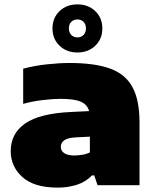

<svg xmlns="http://www.w3.org/2000/svg" viewBox="-20 -847 712 878"><path d="M244 11Q136 11 82.5 -37.2Q29 -85.5 29 -156Q29 -236.5 95.2 -282.5Q161.5 -328.5 306 -335L387.5 -339Q379.5 -369 349.5 -382Q319.5 -395 256 -395Q221 -395 173.8 -389.2Q126.5 -383.5 86 -372V-533Q137 -546.5 194.2 -552.8Q251.5 -559 298 -559Q412 -559 482.5 -533.8Q553 -508.5 585.5 -449Q618 -389.5 618 -287V0H426L411 -45H401Q372 -15 331.2 -2Q290.5 11 244 11ZM258 -175Q258 -158 273.2 -147Q288.5 -136 320 -136Q336.5 -136 355.5 -139Q374.5 -142 391 -150V-222L329 -219Q289.5 -217 273.8 -205.5Q258 -194 258 -175ZM334 -607Q284.5 -607 252.2 -638Q220 -669 220 -717Q220 -765 252.2 -796Q284.5 -827 334 -827Q383.5 -827 415.8 -796Q448 -765 448 -717Q448 -669 415.8 -638Q383.5 -607 334 -607ZM334 -676Q351.5 -676 362.2 -687.2Q373 -698.5 373 -717Q373 -736 362.2 -747Q351.5 -758 334 -758Q317 -758 306 -747Q295 -736 295 -717Q295 -698.5 306 -687.2Q317 -676 334 -676Z"/></svg>

Font: Encode Sans Exp Black
Style: Regular
Weight: 900
Width: 7
Designer: Multiple Designers
Foundry: Impallari Type
Version: Version 3.002; ttfautohint (v1.8.3) -l 8 -r 50 -G 200 -x 14 